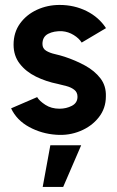

<svg xmlns="http://www.w3.org/2000/svg" viewBox="-20 -537 474 778"><path d="M207.5 9Q148.5 5 98 -22.5Q47.5 -50 25 -98L130.5 -143.5Q139.5 -128 163.8 -112.2Q188 -96.5 221 -96.5Q248.5 -96.5 271.2 -108.2Q294 -120 294 -145Q294 -163 281.2 -173Q268.5 -183 250 -188Q231.5 -193 214 -197Q166.5 -206.5 125.8 -226.5Q85 -246.5 60 -278.8Q35 -311 35 -356Q35 -405.5 61.2 -441.8Q87.5 -478 130 -497.5Q172.5 -517 221.5 -517Q281 -517 330.8 -492.2Q380.5 -467.5 409.5 -423L311 -364.5Q300.5 -381.5 278.8 -395Q257 -408.5 232 -410.5Q198.5 -412 175.2 -400Q152 -388 152 -359Q152 -340.5 166.8 -331.5Q181.5 -322.5 202.5 -317.8Q223.5 -313 242 -307Q286 -292.5 324.5 -271.5Q363 -250.5 386.8 -219.8Q410.5 -189 409 -146.5Q409 -98 380.2 -61.5Q351.5 -25 305.2 -6Q259 13 207.5 9ZM153 220.5 184 51.5H309L236 220.5Z"/></svg>

Font: Urbanist
Style: Bold
Weight: 700
Designer: Corey Hu
Foundry: Corey Hu
Version: Version 1.330; ttfautohint (v1.8.4.7-5d5b)